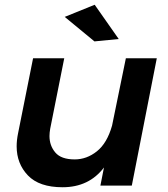

<svg xmlns="http://www.w3.org/2000/svg" viewBox="-20 -780 708 807"><path d="M377 -606 252 -709 378 -760 479 -616ZM243 7Q145 7 97.5 -42.5Q50 -92 50 -165Q50 -191 56 -220L119 -535H250L191 -239Q188 -222 188 -208Q188 -168 212.5 -139Q237 -110 294 -110Q344.5 -110 387.2 -144Q430 -178 451 -252L509 -535H639L534 0H402L417 -76Q354 7 243 7Z"/></svg>

Font: Argentum Sans Medium
Style: Italic
Weight: 500
Italic angle: -11°
Designer: Julieta Ulanovsky (font), Cristiano Sobral (main changes and remaster)
Foundry: Julieta Ulanovsky (font), Cristiano Sobral (main changes and remaster)
Version: Version 2.007;June 15, 2022;FontCreator 14.0.0.2814 64-bit; 